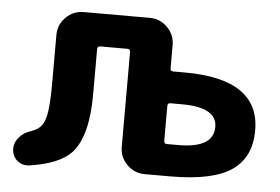

<svg xmlns="http://www.w3.org/2000/svg" viewBox="-43 -604 941 646"><g transform="rotate(5 427.5 -281.0)"><path d="M532.2 -265.6Q522.5 -265.6 522.5 -255.9V-137.7Q522.5 -127.9 532.2 -127.9H571.3Q689.5 -127.9 689.5 -199.2Q689.5 -265.6 571.3 -265.6ZM280.3 -435.5Q270.5 -435.5 270.5 -425.8V-273.4Q270.5 -130.9 218.8 -74.2Q177.7 -30.3 75.2 -15.6Q71.3 -15.6 67.4 -15.6Q49.8 -15.6 35.2 -28.3Q18.6 -43.9 18.6 -67.4Q18.6 -89.8 34.7 -107.4Q50.8 -125 74.2 -131.8Q85 -135.7 92.8 -140.6Q114.3 -153.3 122.1 -187Q129.9 -220.7 129.9 -296.9V-460.9Q129.9 -496.1 154.8 -521Q179.7 -545.9 214.8 -545.9H437.5Q472.7 -545.9 497.6 -521Q522.5 -496.1 522.5 -460.9V-382.8Q522.5 -373 532.2 -373H571.3Q824.2 -373 824.2 -199.2Q824.2 -108.4 760.3 -64.5Q696.3 -20.5 553.7 -20.5H466.8Q431.6 -20.5 406.7 -45.4Q381.8 -70.3 381.8 -105.5V-425.8Q381.8 -435.5 372.1 -435.5Z"/></g></svg>

Font: Gen Jyuu GothicX Bold
Style: Bold
Weight: 700
Designer: Ryoko NISHIZUKA (kana &amp; ideographs); Paul D. Hunt (Latin, Greek &amp; Cyrillic); Wenlong ZHANG (bopomofo); Sandoll C
Version: Version 1.058.20140828